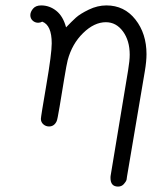

<svg xmlns="http://www.w3.org/2000/svg" viewBox="-20 -459 565 709"><path d="M132 -439Q163 -439 188 -419Q213 -399 224 -358Q245 -380 260.5 -394Q276 -408 308 -423.5Q340 -439 373 -439Q439 -439 480 -387Q521 -335 521 -259Q521 -233 515 -197L449 193Q449 197 447.5 204Q446 211 437.5 220.5Q429 230 416 230Q388 230 388 198Q388 191 389 187L453 -199Q459 -235 459 -257Q459 -309 434 -343Q409 -377 371 -377Q328 -377 287 -337Q246 -297 230 -237Q226 -222 217 -167.5Q208 -113 200 -64.5Q192 -16 189 -11Q180 8 161 8Q149 8 140 0Q131 -8 131 -20Q131 -28 151 -144.5Q171 -261 171 -299Q171 -366 136 -379Q129 -375 121 -375Q109 -375 100.5 -383Q92 -391 92 -403Q92 -415 102 -427Q112 -439 132 -439Z"/></svg>

Font: CMU Typewriter Text
Style: LightOblique
Weight: 200
Italic angle: -9.46001°
Version: Version 0.7.0